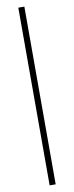

<svg xmlns="http://www.w3.org/2000/svg" viewBox="-109 -822 409 1064"><g transform="rotate(-10 96.0 -290.0)"><path d="M113 -790V210H79V-790Z"/></g></svg>

Font: Georama ExtraLight
Style: Regular
Weight: 250
Version: Version 1.001